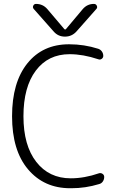

<svg xmlns="http://www.w3.org/2000/svg" viewBox="-20 -995 643 1003"><path d="M412.1 -947.3Q435.5 -974.6 470.7 -974.6Q481.4 -974.6 485.8 -964.8Q490.2 -955.1 483.4 -948.2L379.9 -831.1Q355.5 -803.7 319.3 -803.7Q283.2 -803.7 259.8 -831.1L156.2 -948.2Q149.4 -956.1 153.8 -965.3Q158.2 -974.6 168 -974.6Q204.1 -974.6 227.5 -947.3L315.4 -843.8Q320.3 -837.9 325.2 -843.8ZM497.1 -89.8Q506.8 -92.8 515.6 -86.9Q524.4 -81.1 524.4 -70.3Q524.4 -57.6 517.1 -46.9Q509.8 -36.1 497.1 -33.2Q426.8 -11.7 352.5 -11.7Q349.6 -11.7 346.7 -11.7Q210 -11.7 126.5 -110.4Q43 -209 43 -387.7Q43 -564.5 123 -664.1Q203.1 -763.7 340.8 -763.7Q419.9 -763.7 493.2 -740.2Q504.9 -736.3 512.2 -726.1Q519.5 -715.8 519.5 -703.1Q519.5 -693.4 511.2 -687.5Q502.9 -681.6 493.2 -685.5Q414.1 -711.9 343.8 -711.9Q231.4 -711.9 167 -626Q102.5 -540 102.5 -387.7Q102.5 -235.4 169.4 -149.4Q236.3 -63.5 349.6 -63.5Q420.9 -63.5 497.1 -89.8Z"/></svg>

Font: Gen Jyuu Gothic P Light
Style: Regular
Weight: 200
Designer: [Source Han Sans]
Ryoko NISHIZUKA  (kana & ideographs); Paul D. Hunt (Latin, Greek & Cyrillic); Wenlong ZHANG  (bopomofo
Version: Version 1.002.20150607